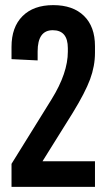

<svg xmlns="http://www.w3.org/2000/svg" viewBox="-20 -730 421 750"><path d="M351 -550V-524Q351 -472 332 -420.5Q313 -369 264 -289L146 -100H351V0H25V-90L182 -343Q245 -445 245 -528V-542Q245 -612 186 -612Q127 -612 127 -529V-494L25 -499V-547Q25 -624 68 -667Q111 -710 188 -710Q265 -710 308 -668Q351 -626 351 -550Z"/></svg>

Font: Bebas Kai
Style: Regular
Weight: 400
Designer: Ryoichi Tsunekawa
Foundry: Dharma Type
Version: Version 1.001;PS 001.001;hotconv 1.0.70;makeotf.lib2.5.58329